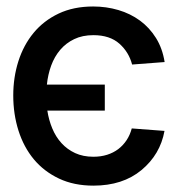

<svg xmlns="http://www.w3.org/2000/svg" viewBox="-20 -573 593 604"><path d="M273.1 -552.6Q314.6 -552.6 352.5 -541.4Q390.3 -530.2 420.3 -508.2Q450.3 -486.2 470.7 -453.5Q491.1 -420.8 497.9 -377.8L395.6 -370Q385.3 -409.1 355.8 -435.4Q325.6 -462.4 273.8 -462.4Q239.3 -462.4 213.4 -449.9Q187.5 -437.5 169.4 -416.2Q151.3 -394.9 141 -366.7Q130.7 -338.4 127.5 -306.8H309.7V-225.1H128.9Q133.5 -195.3 144.5 -168.9Q155.5 -142.4 173.5 -122.7Q191.4 -103 216.4 -91.4Q241.5 -79.9 273.8 -79.9Q297.2 -79.9 316.9 -86.1Q336.6 -92.3 352.1 -104Q367.5 -115.8 378.4 -132.3Q389.2 -148.8 394.5 -169L497.5 -161.2Q484 -87 425.1 -38Q366.1 11 273.8 11Q212.7 11 165.7 -11.2Q118.6 -33.4 86.6 -71.7Q54.7 -110.1 38.2 -161.9Q21.7 -213.8 21.7 -272.7Q21.7 -329.5 37.8 -380.3Q54 -431.1 85.6 -469.5Q117.2 -507.8 164.2 -530.2Q211.3 -552.6 273.1 -552.6Z"/></svg>

Font: Inter P Medium
Style: Regular
Weight: 500
Designer: Rasmus Andersson
Foundry: rsms
Version: Version 3.018;git-588b23468